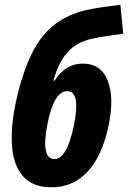

<svg xmlns="http://www.w3.org/2000/svg" viewBox="-20 -785 543 815"><path d="M199 10Q119 10 78 -36.5Q37 -83 31 -165.5Q25 -248 48 -355Q74 -472 113 -553.5Q152 -635 214 -682.5Q276 -730 369 -747Q395 -752 426.5 -756Q458 -760 491 -765L503 -642Q461 -636 430 -631.5Q399 -627 372 -621Q304 -606 265.5 -562Q227 -518 207 -443H212Q258 -515 331 -515Q409 -515 437.5 -442Q466 -369 440 -248Q413 -122 351.5 -56Q290 10 199 10ZM211 -110Q264 -110 293 -250Q324 -398 265 -398Q210 -398 182 -262Q152 -110 211 -110Z"/></svg>

Font: Noto Sans ExtraCondensed ExtraBold
Style: Italic
Weight: 800
Width: 2
Italic angle: -12°
Designer: Monotype Design Team
Foundry: Monotype Imaging Inc.
Version: Version 2.013; ttfautohint (v1.8.4.7-5d5b)